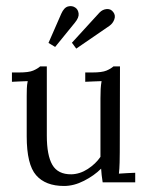

<svg xmlns="http://www.w3.org/2000/svg" viewBox="-20 -602 488 634"><path d="M191.4 12.1Q130.2 12.1 99.2 -23.5Q68.2 -59 68.2 -151.8V-285.3Q68.2 -297 68.6 -309.1Q68.9 -321.2 71.5 -334.1Q58.3 -333.7 45.3 -333.1Q32.3 -332.6 19.4 -331.9V-362.7H42.9Q74.8 -362.7 89.5 -368.9Q104.1 -375.1 112.6 -382.8H134.6V-154Q134.6 -89.1 152.9 -57.6Q171.3 -26 215.6 -26.4Q243.9 -27.1 269.9 -44Q295.9 -60.9 311.7 -84V-277.2Q311.7 -295.2 312.4 -308.2Q313.2 -321.2 315.4 -334.1Q301.8 -333.7 288.4 -333.1Q275 -332.6 261.5 -331.9V-362.7H284.6Q316.8 -362.7 331.5 -368.9Q346.2 -375.1 354.6 -382.8H376.2L375.5 -99Q375.5 -87.3 375 -65.5Q374.4 -43.6 372.6 -28.6Q386.1 -29.3 399.5 -30.3Q412.9 -31.2 426.5 -31.5V0H319Q316.8 -12.8 315.7 -23.8Q314.6 -34.8 313.9 -45.1Q290.8 -22 257.4 -5Q224.1 12.1 191.4 12.1ZM231.8 -441.5 217.5 -460.9 308.4 -560.3Q318.7 -571 332.4 -572.1Q346.2 -573.2 354.2 -561.8Q362.3 -551.2 357.5 -538Q352.8 -524.8 341.4 -516.7ZM162.1 -447 140.1 -460.2 182.3 -556.7Q191.4 -577.2 204.8 -580.7Q218.2 -584.2 228.8 -576.8Q238 -570.6 239.6 -557.4Q241.3 -544.2 227.4 -527.3Z"/></svg>

Font: Parastoo
Style: Regular
Weight: 400
Foundry: Saber Rastikerdar (saber.rastikerdar@gmail.com)
Version: Version 3.000